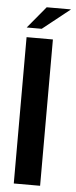

<svg xmlns="http://www.w3.org/2000/svg" viewBox="-55 -797 326 826"><g transform="rotate(5 108.5 -383.5)"><path d="M37.4 0V-631.9H151.1V0ZM34.3 -673.4 112.5 -767.5H217.5L99.2 -673.4Z"/></g></svg>

Font: Alumni Sans SC Thin
Style: Regular
Weight: 100
Designer: Robert E. Leuschke
Foundry: Robert E. Leuschke
Version: Version 1.018